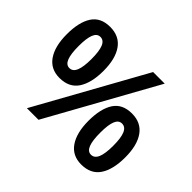

<svg xmlns="http://www.w3.org/2000/svg" viewBox="-159 -954 1194 1194"><g transform="rotate(45 437.5 -357.5)"><path d="M197 -724Q278 -724 319.5 -665.5Q361 -607 361 -501Q361 -395 321.5 -335.5Q282 -276 198 -276Q120 -276 79 -335.5Q38 -395 38 -501Q38 -607 76 -665.5Q114 -724 197 -724ZM198 -637Q169 -637 155.5 -603Q142 -569 142 -501Q142 -432 155.5 -397.5Q169 -363 198 -363Q228 -363 242 -397.5Q256 -432 256 -500Q256 -569 242 -603Q228 -637 198 -637ZM686 -714 290 0H188L584 -714ZM674 -439Q754 -439 795.5 -380.5Q837 -322 837 -216Q837 -110 797.5 -50.5Q758 9 674 9Q596 9 555 -50.5Q514 -110 514 -216Q514 -322 552 -380.5Q590 -439 674 -439ZM674 -351Q645 -351 631.5 -317.5Q618 -284 618 -215Q618 -146 631.5 -111.5Q645 -77 674 -77Q704 -77 718.5 -111Q733 -145 733 -215Q733 -284 718.5 -317.5Q704 -351 674 -351Z"/></g></svg>

Font: Noto Sans Cham SemiBold
Style: Regular
Weight: 600
Version: Version 2.002